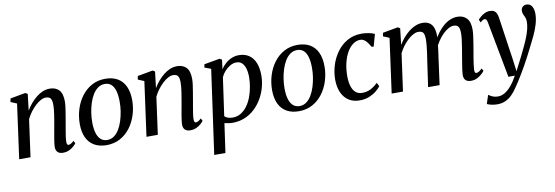

<svg xmlns="http://www.w3.org/2000/svg" viewBox="-58 -972 4754 1645"><g transform="rotate(-10 2319.0 -149.0)"><path d="M198.5 -396.5Q217 -428 240.5 -455.8Q264 -483.5 291 -505Q318 -526.5 347.2 -538.5Q376.5 -550.5 407.5 -550.5Q459 -550.5 488.2 -520Q517.5 -489.5 517.5 -419.5Q517.5 -398.5 513.5 -368.5Q509.5 -338.5 503.8 -305.2Q498 -272 493 -242Q488.5 -214.5 483 -184.5Q477.5 -154.5 473.5 -126.8Q469.5 -99 469 -79Q469 -62.5 472.8 -55.2Q476.5 -48 484 -48Q493.5 -48 505 -54Q516.5 -60 531.5 -74.5L543 -51Q536.5 -42 520.5 -27.2Q504.5 -12.5 480.8 -1Q457 10.5 426 10.5Q405 10.5 391.2 3.2Q377.5 -4 370.5 -18Q363.5 -32 364 -52.5Q364.5 -66 367 -85.5Q369.5 -105 373.5 -128.5Q377.5 -152 382 -176.5Q386.5 -201 390.5 -223.5Q394.5 -246.5 398.8 -271Q403 -295.5 406.8 -320.2Q410.5 -345 412.8 -367.5Q415 -390 415 -408.5Q415 -436 409.5 -451.8Q404 -467.5 392.2 -474.2Q380.5 -481 361 -481Q340.5 -481 317 -468.2Q293.5 -455.5 270 -433.5Q246.5 -411.5 225.2 -383.2Q204 -355 189 -323.5L144.5 0H46L111 -473.5L57.5 -496L63.5 -526L196 -550L215.5 -538.5Z M890.5 -551Q955 -551 998.8 -525Q1042.5 -499 1065 -449.8Q1087.5 -400.5 1087.5 -330.5Q1087.5 -265 1068.2 -203.8Q1049 -142.5 1012.5 -94Q976 -45.5 923.8 -17.2Q871.5 11 806.5 11Q742.5 11 698.5 -14.8Q654.5 -40.5 632 -89.2Q609.5 -138 609.5 -206.5Q609.5 -273.5 628.8 -335.2Q648 -397 684.8 -445.8Q721.5 -494.5 773.5 -522.8Q825.5 -551 890.5 -551ZM879.5 -508Q846 -508 819.8 -489.2Q793.5 -470.5 774.2 -438.8Q755 -407 742.2 -367Q729.5 -327 723.2 -284.5Q717 -242 717 -202Q717.5 -144.5 729.5 -106.8Q741.5 -69 764.2 -50.2Q787 -31.5 819 -31.5Q852 -31.5 878 -50.2Q904 -69 923 -100.8Q942 -132.5 954.5 -172.2Q967 -212 973.5 -254.2Q980 -296.5 979.5 -336Q979.5 -390.5 969 -428.8Q958.5 -467 936.5 -487.5Q914.5 -508 879.5 -508Z M1306 -396.5Q1324.5 -428 1348 -455.8Q1371.5 -483.5 1398.5 -505Q1425.5 -526.5 1454.8 -538.5Q1484 -550.5 1515 -550.5Q1566.5 -550.5 1595.8 -520Q1625 -489.5 1625 -419.5Q1625 -398.5 1621 -368.5Q1617 -338.5 1611.2 -305.2Q1605.5 -272 1600.5 -242Q1596 -214.5 1590.5 -184.5Q1585 -154.5 1581 -126.8Q1577 -99 1576.5 -79Q1576.5 -62.5 1580.2 -55.2Q1584 -48 1591.5 -48Q1601 -48 1612.5 -54Q1624 -60 1639 -74.5L1650.5 -51Q1644 -42 1628 -27.2Q1612 -12.5 1588.2 -1Q1564.5 10.5 1533.5 10.5Q1512.5 10.5 1498.8 3.2Q1485 -4 1478 -18Q1471 -32 1471.5 -52.5Q1472 -66 1474.5 -85.5Q1477 -105 1481 -128.5Q1485 -152 1489.5 -176.5Q1494 -201 1498 -223.5Q1502 -246.5 1506.2 -271Q1510.5 -295.5 1514.2 -320.2Q1518 -345 1520.2 -367.5Q1522.5 -390 1522.5 -408.5Q1522.5 -436 1517 -451.8Q1511.5 -467.5 1499.8 -474.2Q1488 -481 1468.5 -481Q1448 -481 1424.5 -468.2Q1401 -455.5 1377.5 -433.5Q1354 -411.5 1332.8 -383.2Q1311.5 -355 1296.5 -323.5L1252 0H1153.5L1218.5 -473.5L1165 -496L1171 -526L1303.5 -550L1323 -538.5Z M1698 254 1800.5 -477.5 1745 -498 1750.5 -526 1886.5 -550 1905.5 -538.5 1895 -456.5Q1911 -482.5 1935 -504Q1959 -525.5 1989 -538.5Q2019 -551.5 2052.5 -551.5Q2106.5 -551.5 2142.5 -526.2Q2178.5 -501 2196.2 -455.5Q2214 -410 2214 -348Q2214 -297.5 2200.5 -246.5Q2187 -195.5 2160.5 -149.5Q2134 -103.5 2096.2 -67.5Q2058.5 -31.5 2009.2 -10.8Q1960 10 1901 10Q1884 10 1866 7Q1848 4 1831.5 0.5L1795.5 254ZM1840 -58Q1852 -46.5 1869.8 -40.2Q1887.5 -34 1910 -34Q1950 -34 1981.5 -53.2Q2013 -72.5 2037 -105Q2061 -137.5 2076.5 -178.8Q2092 -220 2100 -264.2Q2108 -308.5 2108 -350.5Q2108 -395.5 2098 -427.8Q2088 -460 2069.2 -477Q2050.5 -494 2023 -494Q1994.5 -494 1967.8 -478.8Q1941 -463.5 1919.8 -439.8Q1898.5 -416 1887 -389.5Z M2563.5 -551Q2628 -551 2671.8 -525Q2715.5 -499 2738 -449.8Q2760.5 -400.5 2760.5 -330.5Q2760.5 -265 2741.2 -203.8Q2722 -142.5 2685.5 -94Q2649 -45.5 2596.8 -17.2Q2544.5 11 2479.5 11Q2415.5 11 2371.5 -14.8Q2327.5 -40.5 2305 -89.2Q2282.5 -138 2282.5 -206.5Q2282.5 -273.5 2301.8 -335.2Q2321 -397 2357.8 -445.8Q2394.5 -494.5 2446.5 -522.8Q2498.5 -551 2563.5 -551ZM2552.5 -508Q2519 -508 2492.8 -489.2Q2466.5 -470.5 2447.2 -438.8Q2428 -407 2415.2 -367Q2402.5 -327 2396.2 -284.5Q2390 -242 2390 -202Q2390.5 -144.5 2402.5 -106.8Q2414.5 -69 2437.2 -50.2Q2460 -31.5 2492 -31.5Q2525 -31.5 2551 -50.2Q2577 -69 2596 -100.8Q2615 -132.5 2627.5 -172.2Q2640 -212 2646.5 -254.2Q2653 -296.5 2652.5 -336Q2652.5 -390.5 2642 -428.8Q2631.5 -467 2609.5 -487.5Q2587.5 -508 2552.5 -508Z M3008.5 10Q2924.5 10 2877.8 -47Q2831 -104 2830.5 -203Q2830.5 -263.5 2849.2 -324.8Q2868 -386 2905 -437.2Q2942 -488.5 2996.2 -519.5Q3050.5 -550.5 3121 -550.5Q3148 -550.5 3179.8 -544.8Q3211.5 -539 3234 -528.5L3204.5 -422.5L3185.5 -426Q3173 -449.5 3159.8 -466.2Q3146.5 -483 3132 -491.8Q3117.5 -500.5 3101.5 -500.5Q3067.5 -500.5 3037.8 -479.2Q3008 -458 2985.5 -419Q2963 -380 2950.2 -326.8Q2937.5 -273.5 2937.5 -210Q2938 -158.5 2949.8 -122.8Q2961.5 -87 2984 -68.2Q3006.5 -49.5 3040 -49.5Q3069 -49.5 3092.5 -57.5Q3116 -65.5 3136.5 -79.8Q3157 -94 3176.5 -112.5L3193 -80.5Q3178.5 -61.5 3152.8 -40.5Q3127 -19.5 3090.8 -4.8Q3054.5 10 3008.5 10Z M3455.5 -538.5 3439 -396.5Q3457.5 -427.5 3481.2 -455.5Q3505 -483.5 3532.5 -505Q3560 -526.5 3589.8 -538.5Q3619.5 -550.5 3650.5 -550.5Q3686 -550.5 3709.2 -536Q3732.5 -521.5 3744 -492Q3755.5 -462.5 3755.5 -417Q3755.5 -410.5 3754.5 -401.5Q3753.5 -392.5 3752.5 -381.5Q3751.5 -370.5 3749.5 -358.5L3735.5 -368Q3754 -408.5 3778.2 -441.8Q3802.5 -475 3830.8 -499.5Q3859 -524 3890.2 -537.2Q3921.5 -550.5 3954.5 -550.5Q4005 -550.5 4034.8 -519Q4064.5 -487.5 4064.5 -419Q4064.5 -398.5 4060.8 -368.8Q4057 -339 4051.5 -305.8Q4046 -272.5 4041 -242Q4036 -214.5 4031 -184.5Q4026 -154.5 4022.2 -127Q4018.5 -99.5 4017.5 -79Q4017 -62.5 4020.5 -55.2Q4024 -48 4032 -48Q4043 -48 4054.8 -55Q4066.5 -62 4083 -78L4094.5 -55.5Q4087.5 -45.5 4071.2 -30Q4055 -14.5 4030.8 -2Q4006.5 10.5 3975.5 10.5Q3954 10.5 3940 3Q3926 -4.5 3919.8 -18.2Q3913.5 -32 3913.5 -52Q3914 -70 3918 -98.8Q3922 -127.5 3927.8 -160.8Q3933.5 -194 3938.5 -225Q3943.5 -255 3949 -288Q3954.5 -321 3958.2 -352.5Q3962 -384 3962 -408.5Q3961.5 -449.5 3949.2 -465Q3937 -480.5 3909.5 -480.5Q3889 -480.5 3864.8 -467.5Q3840.5 -454.5 3815.8 -430.2Q3791 -406 3769.2 -373.2Q3747.5 -340.5 3731.5 -301.5L3751 -364.5Q3749.5 -344 3747 -321.2Q3744.5 -298.5 3741.2 -275.5Q3738 -252.5 3735 -232L3703.5 0H3603.5L3635.5 -223.5Q3640.5 -254 3645.2 -287.5Q3650 -321 3653 -352.5Q3656 -384 3656 -408Q3655.5 -450.5 3643.8 -465.8Q3632 -481 3601.5 -481Q3581.5 -481 3558.2 -468.8Q3535 -456.5 3511.2 -434.8Q3487.5 -413 3466.2 -384.8Q3445 -356.5 3430 -325.5L3385 0H3286.5L3351.5 -473.5L3298 -496L3304 -526L3436.5 -550Z M4204.5 -456Q4201 -475 4195.5 -482.2Q4190 -489.5 4181 -489.5Q4172 -489.5 4163.2 -484Q4154.5 -478.5 4143 -468.5L4132 -493.5Q4138.5 -502 4154 -515.8Q4169.5 -529.5 4190.8 -540.2Q4212 -551 4236.5 -551Q4260.5 -551 4274.2 -542.2Q4288 -533.5 4295 -517.8Q4302 -502 4305 -480.5Q4311.5 -437 4318 -392.2Q4324.5 -347.5 4331 -302Q4337.5 -256.5 4344.2 -211.2Q4351 -166 4357.5 -122L4373 -3L4433 -120Q4455.5 -166 4474 -205.2Q4492.5 -244.5 4505.8 -279Q4519 -313.5 4526.5 -345.2Q4534 -377 4534 -408Q4533.5 -429.5 4527.2 -444Q4521 -458.5 4514.5 -471.8Q4508 -485 4508 -502Q4508 -524.5 4521.2 -537.5Q4534.5 -550.5 4556 -550.5Q4576.5 -550.5 4590.2 -539Q4604 -527.5 4611 -507.5Q4618 -487.5 4618 -461.5Q4618 -416.5 4603.5 -368.5Q4589 -320.5 4566.2 -272.5Q4543.5 -224.5 4519.5 -178.5Q4502 -143 4483 -107Q4464 -71 4445 -37Q4426 -3 4407.2 28Q4388.5 59 4371.5 85.8Q4354.5 112.5 4339.5 133.5Q4317.5 167.5 4291.5 193.5Q4265.5 219.5 4233.8 233.8Q4202 248 4163 248Q4139 248 4114 242.8Q4089 237.5 4074 229.5L4098.5 154Q4108.5 162 4130 172.2Q4151.5 182.5 4182 182.5Q4210.5 182.5 4239 166Q4267.5 149.5 4296 116.2Q4324.5 83 4352.5 32H4296.5Z"/></g></svg>

Font: Merriweather 60pt
Style: Italic
Weight: 400
Italic angle: -7.8°
Version: Version 2.101